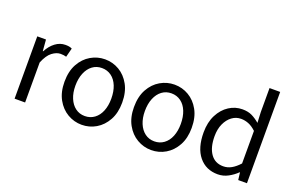

<svg xmlns="http://www.w3.org/2000/svg" viewBox="-90 -1054 2156 1407"><g transform="rotate(20 988.0 -350.0)"><path d="M82 0V-486H150L157 -398H160Q184 -444 220 -471Q256 -498 298 -498Q314 -498 326 -496Q338 -494 350 -488L332 -418Q321 -421 311.5 -422.5Q302 -424 287 -424Q256 -424 222.5 -399Q189 -374 164 -312V0Z M608 12Q549 12 497.5 -18Q446 -48 414.5 -105Q383 -162 383 -242Q383 -324 414.5 -381Q446 -438 497.5 -468Q549 -498 608 -498Q668 -498 719 -468Q770 -438 801.5 -381Q833 -324 833 -242Q833 -162 801.5 -105Q770 -48 719 -18Q668 12 608 12ZM608 -56Q650 -56 682 -79.5Q714 -103 731 -145Q748 -187 748 -242Q748 -298 731 -340.5Q714 -383 682 -406.5Q650 -430 608 -430Q566 -430 534.5 -406.5Q503 -383 485.5 -340.5Q468 -298 468 -242Q468 -187 485.5 -145Q503 -103 534.5 -79.5Q566 -56 608 -56Z M1150 12Q1091 12 1039.5 -18Q988 -48 956.5 -105Q925 -162 925 -242Q925 -324 956.5 -381Q988 -438 1039.5 -468Q1091 -498 1150 -498Q1210 -498 1261 -468Q1312 -438 1343.5 -381Q1375 -324 1375 -242Q1375 -162 1343.5 -105Q1312 -48 1261 -18Q1210 12 1150 12ZM1150 -56Q1192 -56 1224 -79.5Q1256 -103 1273 -145Q1290 -187 1290 -242Q1290 -298 1273 -340.5Q1256 -383 1224 -406.5Q1192 -430 1150 -430Q1108 -430 1076.5 -406.5Q1045 -383 1027.5 -340.5Q1010 -298 1010 -242Q1010 -187 1027.5 -145Q1045 -103 1076.5 -79.5Q1108 -56 1150 -56Z M1669 12Q1577 12 1522.5 -54.5Q1468 -121 1468 -242Q1468 -321 1497.5 -378.5Q1527 -436 1575 -467Q1623 -498 1679 -498Q1722 -498 1752.5 -483.5Q1783 -469 1815 -442L1811 -525V-712H1894V0H1826L1819 -57H1816Q1788 -29 1750 -8.5Q1712 12 1669 12ZM1687 -57Q1721 -57 1751 -74Q1781 -91 1811 -124V-378Q1781 -406 1752 -417.5Q1723 -429 1693 -429Q1654 -429 1622.5 -405.5Q1591 -382 1572 -340.5Q1553 -299 1553 -243Q1553 -156 1588 -106.5Q1623 -57 1687 -57Z"/></g></svg>

Font: Source Sans 3
Style: Regular
Weight: 400
Designer: Paul D. Hunt
Foundry: Adobe
Version: Version 3.046;hotconv 1.0.118;makeotfexe 2.5.65603